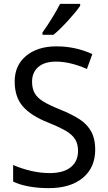

<svg xmlns="http://www.w3.org/2000/svg" viewBox="-20 -964 557 994"><path d="M233 10Q176 10 128 1Q80 -8 48 -24V-110Q88 -92 138 -80Q188 -68 237 -68Q309 -68 346.5 -98.5Q384 -129 384 -183Q384 -218 369.5 -242Q355 -266 322.5 -285.5Q290 -305 228 -330Q140 -365 98 -413.5Q56 -462 56 -542Q56 -626 115.5 -675Q175 -724 272 -724Q371 -724 458 -684L430 -607Q343 -645 270 -645Q210 -645 178 -617Q146 -589 146 -541Q146 -505 160 -481Q174 -457 204 -438.5Q234 -420 291 -397Q355 -371 393.5 -345.5Q432 -320 452.5 -282.5Q473 -245 473 -191Q473 -96 408.5 -43Q344 10 233 10ZM395 -934Q375 -904 332 -857Q289 -810 257 -784H200V-796Q222 -826 248.5 -869Q275 -912 291 -944H395Z"/></svg>

Font: Noto Sans Display
Style: Regular
Weight: 400
Designer: Monotype Design team
Foundry: Monotype Imaging Inc.
Version: Version 1.000